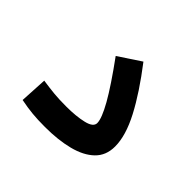

<svg xmlns="http://www.w3.org/2000/svg" viewBox="-118 -656 822 822"><g transform="rotate(45 293.0 -245.0)"><path d="M232.4 3.4Q187 3.4 155 0.2Q123 -2.9 83 -10.7L89.8 -134.8Q130.4 -128.9 160.2 -126Q189.9 -123 234.4 -123Q294.9 -123 336.9 -133.1Q378.9 -143.1 378.9 -167Q378.9 -194.8 343.3 -258.1Q307.6 -321.3 231.4 -425.8L332.5 -492.7Q414.1 -386.7 459 -301Q503.9 -215.3 503.9 -149.9Q503.9 -95.2 469 -61.5Q434.1 -27.8 372.8 -12.2Q311.5 3.4 232.4 3.4Z"/></g></svg>

Font: CaskaydiaCove NFP SemiBold
Style: Regular
Weight: 600
Designer: Aaron Bell
Foundry: Saja Typeworks
Version: Version 2111.001; VTT 6.35;Nerd Fonts 3.1.1